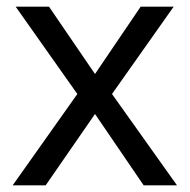

<svg xmlns="http://www.w3.org/2000/svg" viewBox="-20 -556 569 576"><path d="M212 -274 18 0H117L265 -214L411 0H511L316 -274L501 -536H402L265 -334L127 -536H27Z"/></svg>

Font: Noto Sans Gujarati UI
Style: Regular
Weight: 400
Designer: Jelle Bosma - Monotype Design Team, Universal Thirst
Foundry: Monotype Imaging Inc.
Version: Version 2.106